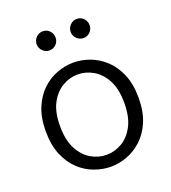

<svg xmlns="http://www.w3.org/2000/svg" viewBox="-130 -787 796 896"><g transform="rotate(-20 268.5 -339.5)"><path d="M268 12Q228 12 187 -3Q146 -18 112.5 -49.5Q79 -81 58.5 -130Q38 -179 38 -247Q38 -314 58.5 -363Q79 -412 112.5 -443.5Q146 -475 187 -490Q228 -505 268 -505Q309 -505 349.5 -490Q390 -475 424 -443.5Q458 -412 478.5 -363Q499 -314 499 -247Q499 -179 478.5 -130Q458 -81 424 -49.5Q390 -18 349.5 -3Q309 12 268 12ZM268 -47Q309 -47 345.5 -68.5Q382 -90 405 -134Q428 -178 428 -247Q428 -316 405 -359.5Q382 -403 345.5 -424.5Q309 -446 268 -446Q228 -446 191.5 -424.5Q155 -403 132 -359.5Q109 -316 109 -247Q109 -178 132 -134Q155 -90 191.5 -68.5Q228 -47 268 -47ZM353 -596Q334 -596 320 -610Q306 -624 306 -643Q306 -663 320 -677Q334 -691 353 -691Q373 -691 386.5 -677Q400 -663 400 -643Q400 -624 386.5 -610Q373 -596 353 -596ZM184 -596Q165 -596 151 -610Q137 -624 137 -643Q137 -663 151 -677Q165 -691 184 -691Q204 -691 217.5 -677Q231 -663 231 -643Q231 -624 217.5 -610Q204 -596 184 -596Z"/></g></svg>

Font: Atkinson Hyperlegible Next Light
Style: Regular
Weight: 300
Designer: Elliott Scott, Megan Eiswerth, Linus Boman, Theodore Petrosky, Letters from Sweden
Foundry: Applied Design Works, Letters from Sweden
Version: Version 2.001